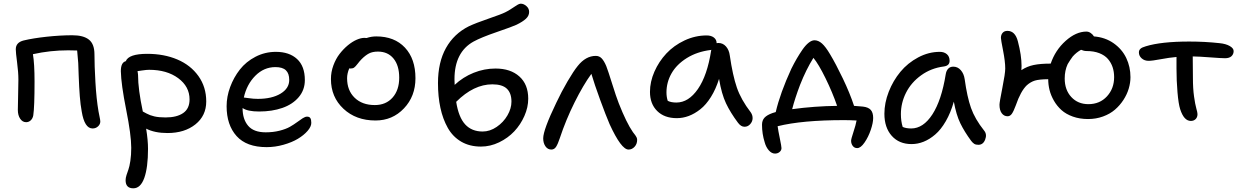

<svg xmlns="http://www.w3.org/2000/svg" viewBox="-20 -729 6741 1045"><path d="M483.9 -29.8Q439.9 -29.8 424.8 -122.1Q418 -158.2 414.3 -205.6Q410.6 -252.9 408.2 -318.6Q405.8 -384.3 405.8 -386.2Q403.3 -420.4 399.9 -454.1L351.1 -455.1Q253.4 -455.1 159.2 -434.1Q168 -382.3 168 -285.2Q168 -146.5 161.1 -101.1Q158.2 -84.5 147.5 -74.2Q136.7 -64 122.1 -64Q102.5 -64 89.8 -82.8Q77.1 -101.6 77.1 -130.9Q77.1 -150.9 78.6 -210Q80.1 -269 80.1 -294.9Q80.1 -335.9 73 -389.4Q65.9 -442.9 65.9 -460.9Q65.9 -498 108.9 -508.8Q159.7 -521 233.9 -529.1Q308.1 -537.1 374 -537.1Q434.1 -537.1 464.1 -513.2Q494.1 -489.3 494.1 -433.1Q494.1 -373.5 499.3 -282.7Q504.4 -191.9 516.1 -123Q517.1 -115.7 521.5 -95.5Q525.9 -75.2 525.9 -67.9Q525.9 -52.7 513.7 -41.3Q501.5 -29.8 483.9 -29.8Z M891.6 -4.9Q822.3 -4.9 775.4 -28.8Q785.6 34.7 785.6 81.1Q785.6 182.6 765.4 239.3Q745.1 295.9 705.6 295.9Q663.6 295.9 663.6 252Q663.6 239.7 668.5 224.1Q673.3 208.5 679 193.4Q684.6 178.2 689.5 146.7Q694.3 115.2 694.3 75.2Q694.3 5.9 666.7 -132.1Q639.2 -270 637.7 -341.8Q637.7 -389.2 664.6 -396Q680.2 -436 781.7 -436Q872.6 -436 945.1 -405.3Q1017.6 -374.5 1060.1 -314.9Q1102.5 -255.4 1102.5 -176.8Q1102.5 -99.1 1043.5 -52Q984.4 -4.9 891.6 -4.9ZM731.4 -319.8Q731.4 -243.7 757.3 -122.1Q758.8 -121.6 777.3 -111.3Q795.9 -101.1 820.1 -95.5Q844.2 -89.8 881.3 -89.8Q942.4 -89.8 977.1 -113.8Q1011.7 -137.7 1011.7 -188Q1011.7 -257.8 950 -303.5Q888.2 -349.1 791.5 -349.1Q777.8 -349.1 753.7 -345.5Q729.5 -341.8 728.5 -341.8Q729.5 -337.9 730.5 -329.3Q731.4 -320.8 731.4 -319.8Z M1431.2 71.8Q1321.8 71.8 1267.6 11.5Q1213.4 -48.8 1213.4 -150.9Q1213.4 -203.1 1232.7 -255.4Q1252 -307.6 1285.6 -350.6Q1319.3 -393.6 1370.8 -420.2Q1422.4 -446.8 1481.4 -446.8Q1554.7 -446.8 1596.9 -407.7Q1639.2 -368.7 1639.2 -293Q1639.2 -239.7 1606 -200.4Q1572.8 -161.1 1516.8 -141.6Q1460.9 -122.1 1390.1 -122.1Q1327.1 -122.1 1300.3 -141.1V-140.1Q1300.3 -80.1 1330.6 -44.4Q1360.8 -8.8 1426.3 -8.8Q1466.8 -8.8 1501.5 -17.6Q1536.1 -26.4 1557.9 -38.8Q1579.6 -51.3 1596.7 -64Q1613.8 -76.7 1627.4 -85.4Q1641.1 -94.2 1651.4 -94.2Q1664.1 -94.2 1669.2 -85.9Q1674.3 -77.6 1674.3 -60.1Q1674.3 -40 1654.1 -16.6Q1633.8 6.8 1601.3 26.4Q1568.8 45.9 1523.2 58.8Q1477.5 71.8 1431.2 71.8ZM1307.1 -198.2Q1311.5 -198.2 1335.2 -194.6Q1358.9 -190.9 1383.3 -190.9Q1459.5 -190.9 1506.8 -219.2Q1554.2 -247.6 1554.2 -293.9Q1554.2 -329.1 1536.1 -346.4Q1518.1 -363.8 1479 -363.8Q1416.5 -363.8 1369.6 -316.7Q1322.8 -269.5 1307.1 -198.2Z M2023.9 -73.2Q1917.5 -73.2 1849.4 -137Q1781.2 -200.7 1781.2 -298.8Q1781.2 -336.9 1794.4 -372.8Q1807.6 -408.7 1828.1 -435.3Q1848.6 -461.9 1873 -482.2Q1897.5 -502.4 1921.1 -512.7Q1944.8 -522.9 1962.9 -522.9Q1972.2 -522.9 1975.1 -522Q2000.5 -530.8 2027.8 -530.8Q2127 -530.8 2184.1 -469.7Q2241.2 -408.7 2241.2 -303.2Q2241.2 -205.1 2178.7 -139.2Q2116.2 -73.2 2023.9 -73.2ZM1869.1 -303.2Q1869.1 -236.8 1910.2 -197Q1951.2 -157.2 2020 -157.2Q2080.6 -157.2 2116.7 -198Q2152.8 -238.8 2152.8 -306.2Q2152.8 -372.6 2121.8 -410.4Q2090.8 -448.2 2037.1 -448.2Q2007.8 -448.2 1988.5 -438.2Q1969.2 -428.2 1948.2 -407.2Q1938 -397 1926.3 -381.6Q1914.6 -366.2 1907.2 -361.1Q1899.9 -356 1887.2 -356Q1882.8 -356 1880.9 -356.9Q1869.1 -329.1 1869.1 -303.2Z M2597.7 68.8Q2536.1 68.8 2490.2 42Q2444.3 15.1 2417.2 -33Q2390.1 -81.1 2377 -142.1Q2363.8 -203.1 2363.8 -276.9Q2363.8 -389.6 2407.2 -467.5Q2450.7 -545.4 2531.7 -585.9Q2570.3 -604 2640.1 -627.9Q2710 -651.9 2730 -662.1Q2746.6 -669.9 2764.9 -682.4Q2783.2 -694.8 2794.9 -701.9Q2806.6 -709 2814 -709Q2830.1 -709 2845 -696Q2859.9 -683.1 2859.9 -664.1Q2859.9 -643.1 2842.5 -627Q2825.2 -610.8 2791 -594.2Q2769.5 -584 2684.1 -554.7Q2598.6 -525.4 2557.6 -502.9Q2453.6 -445.3 2453.6 -297.9Q2453.6 -275.9 2454.6 -267.1Q2500 -309.6 2557.9 -332.8Q2615.7 -356 2676.8 -356Q2758.8 -356 2806.9 -312.7Q2855 -269.5 2855 -191.9Q2855 -145 2834.2 -97.9Q2813.5 -50.8 2779.1 -14.2Q2744.6 22.5 2696.5 45.7Q2648.4 68.8 2597.7 68.8ZM2659.7 -270Q2558.1 -270 2462.9 -174.8Q2476.1 -90.8 2511.7 -52Q2547.4 -13.2 2606.9 -13.2Q2646.5 -13.2 2683.3 -38.3Q2720.2 -63.5 2741.9 -101.1Q2763.7 -138.7 2763.7 -175.8Q2763.7 -222.2 2738.8 -246.1Q2713.9 -270 2659.7 -270Z M2981 85Q2960.9 85 2948.7 67.4Q2936.5 49.8 2936.5 23.9Q2936.5 -22 3007.8 -169.9Q3036.1 -230 3069.1 -286.4Q3102.1 -342.8 3124.5 -370.1Q3168 -424.8 3222.7 -424.8Q3242.2 -424.8 3255.1 -410.9Q3268.1 -397 3279.8 -369.1Q3289.6 -344.2 3311.8 -272.9Q3334 -201.7 3347.7 -167Q3389.6 -60.5 3424.8 -9.8Q3427.2 -6.8 3431.4 -1.2Q3435.5 4.4 3437.3 6.6Q3439 8.8 3441.4 12.9Q3443.8 17.1 3445.1 19.5Q3446.3 22 3447 25.4Q3447.8 28.8 3447.8 32.2Q3447.8 54.7 3433.8 69.8Q3419.9 85 3400.9 85Q3361.3 85 3297.9 -53.2Q3277.3 -101.1 3246.3 -186Q3215.3 -271 3198.7 -327.1Q3154.3 -266.1 3107.2 -171.6Q3060.1 -77.1 3026.9 22.9Q3016.6 54.2 3006.8 69.6Q2997.1 85 2981 85Z M3663.6 -85.9Q3596.2 -85.9 3556.9 -124.8Q3517.6 -163.6 3517.6 -229Q3517.6 -283.7 3541.7 -338.9Q3565.9 -394 3606.7 -437.7Q3647.5 -481.4 3705.6 -508.8Q3763.7 -536.1 3826.2 -536.1Q3850.6 -536.1 3865.5 -524.7Q3880.4 -513.2 3880.4 -494.1Q3881.8 -494.1 3885.3 -494.6Q3888.7 -495.1 3890.1 -495.1Q3914.6 -495.1 3931.4 -476.1Q3948.2 -457 3952.1 -426.8Q3967.8 -318.4 3990.5 -252.4Q4013.2 -186.5 4066.4 -117.2Q4076.7 -102.1 4076.2 -84.7Q4075.7 -67.4 4063 -53.2Q4050.3 -39.1 4032.2 -39.1Q4012.7 -39.1 3996.6 -61Q3955.6 -115.7 3931.4 -166.7Q3907.2 -217.8 3893.6 -299.8Q3876 -243.7 3849.4 -201.2Q3822.8 -158.7 3791.7 -134.3Q3760.7 -109.9 3728.8 -97.9Q3696.8 -85.9 3663.6 -85.9ZM3607.4 -226.1Q3607.4 -201.2 3614.3 -180.2Q3632.3 -170.9 3661.6 -170.9Q3727.5 -170.9 3778.6 -244.6Q3829.6 -318.4 3850.6 -454.1L3851.6 -458L3848.1 -457Q3773.9 -447.8 3718.3 -413.1Q3662.6 -378.4 3635 -329.8Q3607.4 -281.2 3607.4 -226.1Z M4645.5 77.1Q4630.4 77.1 4621.3 65.2Q4612.3 53.2 4612.3 37.1Q4612.3 27.8 4625 -10.5Q4637.7 -48.8 4642.1 -73.2Q4604 -75.2 4573.2 -75.2Q4345.7 -75.2 4212.4 -42Q4215.3 -19 4224.4 24.4Q4233.4 67.9 4233.4 77.1Q4233.4 89.4 4223.1 98.1Q4212.9 106.9 4198.2 106.9Q4179.7 106.9 4164.3 89.1Q4148.9 71.3 4142.1 45.9Q4127.4 -0.5 4127.4 -49.8Q4127.4 -73.7 4140.9 -88.4Q4154.3 -103 4184.6 -113.8Q4187.5 -115.2 4202.1 -119.1Q4226.1 -222.2 4287.1 -355Q4302.7 -386.2 4316.7 -410.2Q4330.6 -434.1 4347.4 -458.5Q4364.3 -482.9 4381.1 -496.3Q4397.9 -509.8 4413.1 -509.8Q4434.1 -509.8 4453.9 -492.2Q4473.6 -474.6 4497.6 -434.1Q4529.3 -381.3 4567.4 -301.8Q4605.5 -222.2 4628.4 -152.8Q4659.7 -150.9 4676.3 -148.9Q4706.1 -145.5 4719.2 -130.9Q4732.4 -116.2 4732.4 -86.9Q4732.4 -61 4719.5 -22.5Q4706.5 16.1 4685.5 46.6Q4664.6 77.1 4645.5 77.1ZM4334.5 -267.1Q4306.6 -193.8 4291.5 -134.8Q4413.6 -151.4 4536.1 -152.8Q4510.7 -226.6 4473.1 -303.2Q4435.5 -379.9 4407.2 -414.1Q4367.2 -350.1 4334.5 -267.1Z M4941.4 55.2Q4873.5 55.2 4833.5 10.3Q4793.5 -34.7 4793.5 -109.9Q4793.5 -168.9 4817.1 -229.5Q4840.8 -290 4880.6 -338.1Q4920.4 -386.2 4977.3 -416.5Q5034.2 -446.8 5095.2 -446.8Q5118.7 -446.8 5133.5 -434.1Q5148.4 -421.4 5148.4 -397.9Q5148.4 -371.6 5117.2 -367.2Q5047.9 -358.4 4993.7 -319.3Q4939.5 -280.3 4911.4 -224.6Q4883.3 -168.9 4883.3 -107.9Q4883.3 -69.3 4893.1 -38.1Q4911.6 -29.8 4939.5 -29.8Q5004.9 -29.8 5054.7 -106.4Q5104.5 -183.1 5127.4 -325.2Q5130.4 -344.2 5140.9 -355.2Q5151.4 -366.2 5168.5 -366.2Q5192.4 -366.2 5209.2 -347.2Q5226.1 -328.1 5230.5 -297.9Q5243.7 -201.7 5264.9 -141.6Q5286.1 -81.5 5336.4 -18.1Q5353 2 5342 30.5Q5331.1 59.1 5305.2 59.1Q5291 59.1 5282.7 54Q5274.4 48.8 5266.1 38.1Q5229 -12.2 5206.8 -57.9Q5184.6 -103.5 5171.4 -175.8Q5154.3 -115.2 5127.7 -69.3Q5101.1 -23.4 5070.3 2.9Q5039.6 29.3 5007.3 42.2Q4975.1 55.2 4941.4 55.2Z M5901.9 -81.1Q5856.4 -81.1 5819.1 -94.5Q5781.7 -107.9 5757.3 -129.9Q5732.9 -151.9 5716.3 -180.7Q5699.7 -209.5 5692.4 -238.8Q5685.1 -268.1 5685.1 -297.9Q5635.3 -297.4 5612.3 -290.3Q5589.4 -283.2 5568.8 -265.1Q5535.2 -232.9 5508.8 -155.8Q5497.1 -124 5487.5 -110.1Q5478 -96.2 5463.9 -96.2Q5444.3 -96.2 5432.1 -112.8Q5419.9 -129.4 5419.9 -159.2Q5419.9 -171.9 5435.5 -250.5Q5451.2 -329.1 5451.2 -356Q5451.2 -394 5439.5 -453.6Q5427.7 -513.2 5427.7 -522.9Q5427.7 -539.6 5437 -550.3Q5446.3 -561 5462.9 -561Q5505.4 -561 5520 -503.9Q5540 -428.2 5540 -370.1Q5540 -355 5539.1 -347.2Q5569.8 -367.7 5606 -375.2Q5642.1 -382.8 5698.7 -382.8Q5723.6 -456.1 5780 -506.6Q5836.4 -557.1 5893.1 -557.1Q5905.3 -557.1 5916.5 -549.3Q5927.7 -541.5 5934.1 -530.8Q5995.1 -525.9 6041 -493.7Q6086.9 -461.4 6109.9 -413.3Q6132.8 -365.2 6132.8 -309.1Q6132.8 -278.3 6123.3 -246.6Q6113.8 -214.8 6094.5 -185.1Q6075.2 -155.3 6048.3 -132.1Q6021.5 -108.9 5983.4 -95Q5945.3 -81.1 5901.9 -81.1ZM5774.9 -301.8Q5774.9 -239.7 5810.8 -200.9Q5846.7 -162.1 5903.8 -162.1Q5965.8 -162.1 6004.9 -204.6Q6043.9 -247.1 6043.9 -309.1Q6043.9 -338.4 6035.6 -363.3Q6027.3 -388.2 6010 -408.2Q5992.7 -428.2 5963.1 -439.7Q5933.6 -451.2 5894 -451.2Q5879.4 -451.2 5863.8 -458Q5838.4 -443.8 5819.8 -422.9L5818.8 -421.9Q5804.2 -402.3 5791 -379.9Q5774.9 -345.2 5774.9 -301.8Z M6461.4 -70.8Q6423.8 -70.8 6403.3 -134.8Q6394 -164.1 6388.7 -227.1Q6383.3 -290 6383.3 -356V-418.9Q6343.8 -415.5 6297.4 -406.7Q6251 -397.9 6231.4 -397.9Q6209 -397.9 6193.8 -411.4Q6178.7 -424.8 6178.7 -443.8Q6178.7 -455.6 6187 -463.4Q6195.3 -471.2 6216.3 -477.1Q6300.3 -502.9 6452.6 -502.9Q6538.1 -502.9 6617.7 -494.1Q6651.9 -490.7 6673.1 -478.5Q6694.3 -466.3 6694.3 -451.2Q6694.3 -434.1 6682.6 -423.1Q6670.9 -412.1 6647.5 -412.1Q6627.9 -412.1 6567.4 -416.7Q6506.8 -421.4 6471.7 -421.9Q6471.7 -404.3 6472.2 -364.3Q6472.7 -324.2 6472.7 -305.2Q6472.7 -246.6 6478.8 -203.9Q6484.9 -161.1 6491.2 -138.9Q6497.6 -116.7 6497.6 -107.9Q6497.6 -90.8 6487.5 -80.8Q6477.5 -70.8 6461.4 -70.8Z"/></svg>

Font: Shantell Sans Irregular Bouncy
Style: Regular
Weight: 400
Designer: Stephen Nixon, Anya Danilova, Shantell Martin
Foundry: Arrow Type
Version: Version 1.006;[9816181b4]